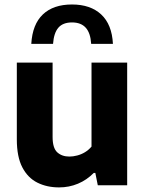

<svg xmlns="http://www.w3.org/2000/svg" viewBox="-20 -826 646 856"><path d="M243.5 9.5Q189 9.5 146.5 -11.8Q104 -33 79.5 -80Q55 -127 55 -204.5V-547H214.5V-215.5Q214.5 -166 235.2 -147Q256 -128 289.5 -128Q306 -128 324.2 -132.8Q342.5 -137.5 359 -147.5Q375.5 -157.5 388 -172.5V-547H547V0H416L405 -55H398Q367 -23.5 327.5 -7Q288 9.5 243.5 9.5ZM119.5 -630.5Q124.5 -717.5 171.2 -761.8Q218 -806 301 -806Q383.5 -806 431.2 -761.5Q479 -717 483.5 -630.5H386.5Q383.5 -679 362.2 -702.5Q341 -726 301 -726Q260.5 -726 240.2 -702.5Q220 -679 216.5 -630.5Z"/></svg>

Font: Encode Sans Condensed Thin
Style: Bold
Weight: 700
Version: Version 3.002